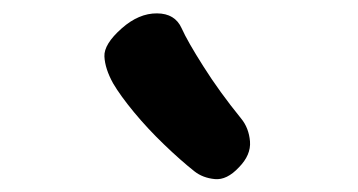

<svg xmlns="http://www.w3.org/2000/svg" viewBox="-20 -891 541 290"><path d="M341 -638.4Q322.7 -618.7 304.4 -620.5Q286.2 -622.3 273.7 -632.2Q252.6 -648.9 227.9 -672.7Q203.2 -696.4 182.4 -721.5Q161.7 -746.6 150.9 -765Q138.6 -787.1 137.7 -805.7Q136.8 -824.3 164 -848.3Q189.7 -871 217.1 -870.8Q244.4 -870.7 254.4 -848.2Q263.1 -828.7 287.3 -790.6Q311.4 -752.4 344.1 -712.1Q355.9 -697.8 357.6 -677.4Q359.2 -657 341 -638.4Z"/></svg>

Font: Playpen Sans Thai
Style: Regular
Weight: 400
Designer: Sirin Gunkloy, Laura Meseguer, Veronika Burian, José Scaglione
Foundry: TypeTogether
Version: Version 2.000